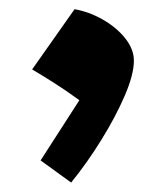

<svg xmlns="http://www.w3.org/2000/svg" viewBox="-20 -819 355 411"><path d="M132.3 -428.2 66.9 -475.6 149.9 -604.5Q119.6 -626.5 95.7 -641.6Q71.8 -656.7 48.8 -670.4L139.6 -799.3Q170.4 -793.9 199.7 -777.3Q229 -760.7 247.8 -737.3Q266.6 -713.9 266.6 -689Q266.6 -659.7 247.1 -614.3Q227.5 -568.8 196.8 -519.3Q166 -469.7 132.3 -428.2Z"/></svg>

Font: Pinar-DS1-FD Bold
Style: Regular
Weight: 700
Designer: Amin Abedi
Version: Version 2.000